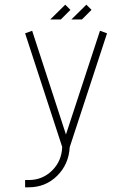

<svg xmlns="http://www.w3.org/2000/svg" viewBox="-20 -798 562 818"><path d="M102 0H87V-31H102Q161 -31 202 -71.5Q243 -112 245 -172L87 -656L117 -667L261 -225L406 -667L436 -656L277 -171Q273 -98 223.5 -49Q174 0 102 0ZM239 -715H194L258 -778L280 -756ZM329 -715H284L348 -778L370 -756Z"/></svg>

Font: Zector
Style: Regular
Weight: 400
Designer: GGBot
Version: 0.72